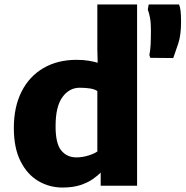

<svg xmlns="http://www.w3.org/2000/svg" viewBox="-20 -832 831 860"><path d="M260 8Q201 8 151.5 -21.2Q102 -50.5 72 -109.8Q42 -169 42 -259Q42 -353.5 76.8 -422Q111.5 -490.5 174.8 -527.2Q238 -564 323 -564Q353.5 -564 377.2 -560Q401 -556 417.5 -551L416 -610V-812H594V0H431V-59Q418.5 -46 396.2 -30.2Q374 -14.5 340.5 -3.2Q307 8 260 8ZM229 -268Q228.5 -190 254 -158.5Q279.5 -127 322 -127Q348.5 -127 375.2 -135.2Q402 -143.5 416 -153.5V-424Q404.5 -432.5 383.2 -435.8Q362 -439 337 -439Q290 -439 259.5 -396.8Q229 -354.5 229 -268ZM756 -572 653 -573 649 -586Q653 -603.5 654.5 -629Q656 -654.5 656 -697Q656 -731 651.8 -753Q647.5 -775 642 -789L646 -812H782Q786.5 -801.5 788.8 -783.5Q791 -765.5 791 -734Q791 -675.5 778.5 -637.2Q766 -599 756 -572Z"/></svg>

Font: Merriweather Sans Black
Style: Regular
Weight: 900
Designer: Eben Sorkin
Foundry: Eben Sorkin
Version: Version 1.008; ttfautohint (v1.7.19-72a1) -l 8 -r 50 -G 200 